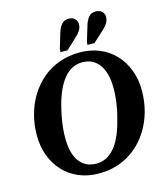

<svg xmlns="http://www.w3.org/2000/svg" viewBox="-134 -1036 1004 1149"><g transform="rotate(-15 368.0 -461.0)"><path d="M337 10Q270 10 214.5 -13Q159 -36 119 -78.5Q79 -121 57 -179Q35 -237 35 -306Q35 -373 52 -435Q69 -497 101.5 -549Q134 -601 179.5 -639.5Q225 -678 283.5 -699Q342 -720 410 -720Q477 -720 532.5 -697Q588 -674 628 -631.5Q668 -589 690 -531Q712 -473 712 -404Q712 -337 695 -275Q678 -213 645.5 -161Q613 -109 567 -70.5Q521 -32 463.5 -11Q406 10 337 10ZM410 -659Q376 -659 347 -644Q318 -629 294.5 -600Q271 -571 252.5 -529.5Q234 -488 221 -435Q213 -403 207 -371Q201 -339 198 -308Q195 -277 195 -249Q195 -201 204 -164Q213 -127 231.5 -102Q250 -77 276.5 -64Q303 -51 337 -51Q371 -51 400 -66Q429 -81 452.5 -110Q476 -139 494 -180.5Q512 -222 525 -275Q534 -307 540 -339Q546 -371 549 -402Q552 -433 552 -461Q552 -509 542.5 -545.5Q533 -582 514.5 -607.5Q496 -633 470 -646Q444 -659 410 -659ZM327 -854Q338 -894 354.5 -913Q371 -932 400 -932Q423 -932 437 -918.5Q451 -905 451 -885Q451 -870 445.5 -857Q440 -844 428 -830.5Q416 -817 395 -798L344 -751H301L302 -771ZM495 -854Q506 -894 522.5 -913Q539 -932 567 -932Q591 -932 605 -918.5Q619 -905 619 -885Q619 -870 613.5 -857Q608 -844 596 -830.5Q584 -817 563 -798L511 -751H468L470 -771Z"/></g></svg>

Font: Roboto Serif 72pt SemiCondensed SemiBold
Style: Italic
Weight: 600
Width: 4
Italic angle: -10°
Designer: Greg Gazdowicz
Foundry: Commercial Type
Version: Version 1.008